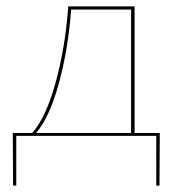

<svg xmlns="http://www.w3.org/2000/svg" viewBox="-20 -426 543 602"><path d="M480 156H470V0H31V156H21L20 -9H81Q125 -59 155 -169.5Q185 -280 194 -406H402V-9H481ZM391 -9V-396H203Q194 -272 164.5 -164.5Q135 -57 93 -9Z"/></svg>

Font: Ysabeau Hairline
Style: Regular
Weight: 100
Designer: Christian Thalmann (Catharsis Fonts)
Version: Version 0.003